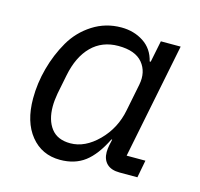

<svg xmlns="http://www.w3.org/2000/svg" viewBox="-84 -619 752 721"><g transform="rotate(15 291.5 -258.0)"><path d="M506 0H437Q404 0 387 -16.5Q370 -33 370 -62Q370 -74 373 -89L378 -112H375Q343 -47 304 -17.5Q265 12 208 12Q137 12 94 -41Q51 -94 51 -185Q51 -244 67 -303Q83 -362 112.5 -413Q142 -464 192 -496Q242 -528 303 -528Q352 -528 389.5 -503.5Q427 -479 438 -432H442L459 -516H536L446 -68H519ZM229 -58Q286 -58 337 -109Q388 -160 402 -233L423 -338Q433 -389 404.5 -423.5Q376 -458 310 -458Q247 -458 206 -417Q165 -376 150 -301L135 -226Q130 -198 130 -175Q130 -122 154.5 -90Q179 -58 229 -58Z"/></g></svg>

Font: Aneliza
Style: Italic
Weight: 400
Italic angle: -11.31°
Designer: Mike Abbink, Paul van der Laan, Pieter van Rosmalen
Foundry: Bold Monday
Version: Version 3.0